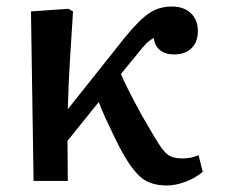

<svg xmlns="http://www.w3.org/2000/svg" viewBox="-20 -555 689 589"><path d="M492 14Q446 14 418 -6.5Q390 -27 359 -81Q349 -98 334.5 -127.5Q320 -157 305.5 -188.5Q291 -220 283 -242L187 -123L188 0H83L75 -520L190 -528L204 -520Q199 -440 194.5 -369.5Q190 -299 188 -220L363 -440Q407 -494 437.5 -514.5Q468 -535 507 -535Q544 -535 565.5 -514.5Q587 -494 587 -460Q587 -426 567.5 -407Q548 -388 514 -388Q487 -388 470.5 -401.5Q454 -415 452 -438Q434 -432 401 -389L351 -328Q364 -297 390 -247.5Q416 -198 449 -143Q467 -112 479.5 -96Q492 -80 505.5 -74.5Q519 -69 540 -69Q567 -69 589 -79L602 -28Q580 -9 549.5 2.5Q519 14 492 14Z"/></svg>

Font: Literata 7pt Medium
Style: Regular
Weight: 500
Designer: Latin by Veronika Burian and Jose Scaglione. Greek by Irene Vlachou. Cyrillic by Vera Evstafieva.
Foundry: TypeTogether
Version: Version 3.002